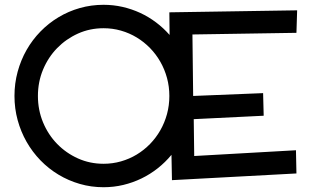

<svg xmlns="http://www.w3.org/2000/svg" viewBox="-20 -743 1295 796"><path d="M1073.2 -263.2 783.2 -249 785.2 -96.2 1207 -120.1 1209 -23.9 692.9 3.9 690.9 -101.1Q665.5 -70.3 634 -45.4Q602.5 -20.5 566.7 -3.2Q530.8 14.2 491.2 23.7Q451.7 33.2 409.2 33.2Q357.9 33.2 310.8 19.5Q263.7 5.9 222.7 -18.8Q181.6 -43.5 147.9 -78.1Q114.3 -112.8 90.3 -154.8Q66.4 -196.8 53.2 -244.9Q40 -293 40 -345.2Q40 -397.5 53.2 -445.8Q66.4 -494.1 90.3 -536.1Q114.3 -578.1 147.9 -612.5Q181.6 -647 222.7 -671.6Q263.7 -696.3 311 -709.7Q358.4 -723.1 409.2 -723.1Q449.7 -723.1 488 -714.4Q526.4 -705.6 561.3 -689.5Q596.2 -673.3 627 -650.1Q657.7 -627 683.1 -598.1L682.1 -691.9L1211.9 -700.2L1209 -606.9L777.8 -600.1L780.8 -345.2L1070.8 -356.9ZM682.1 -345.2Q682.1 -383.8 672.4 -419.7Q662.6 -455.6 644.8 -486.8Q627 -518.1 602.1 -543.7Q577.1 -569.3 546.9 -587.6Q516.6 -606 481.7 -616Q446.8 -626 409.2 -626Q352.5 -626 303.2 -603.8Q253.9 -581.5 216.8 -543.5Q179.7 -505.4 158.4 -454.3Q137.2 -403.3 137.2 -345.2Q137.2 -287.1 158.4 -235.8Q179.7 -184.6 216.8 -146.5Q253.9 -108.4 303.2 -86.2Q352.5 -64 409.2 -64Q446.8 -64 481.7 -74Q516.6 -84 546.9 -102.3Q577.1 -120.6 602.1 -146.2Q627 -171.9 644.8 -203.1Q662.6 -234.4 672.4 -270.3Q682.1 -306.2 682.1 -345.2Z"/></svg>

Font: McLaren
Style: Regular
Weight: 400
Designer: Astigmatic (AOETI)
Foundry: Astigmatic (AOETI)
Version: Version 1.000